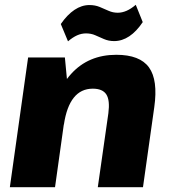

<svg xmlns="http://www.w3.org/2000/svg" viewBox="-20 -779 706 799"><path d="M431 -308Q438 -362 422.5 -386Q407 -410 366 -410Q317 -410 287 -372.5Q257 -335 246 -261L173 -181L181 -240Q204 -392 276 -471.5Q348 -551 464 -551Q562 -551 600 -498.5Q638 -446 622 -333L575 0H387ZM97 -540H250L264 -393L209 0H21ZM233 -679Q260 -718 290 -738Q320 -758 352 -758Q376 -758 395 -750Q414 -742 432 -734Q450 -726 470 -726Q488 -726 506.5 -734Q525 -742 545 -759L574 -687Q548 -648 518 -628Q488 -608 455 -608Q432 -608 412.5 -616.5Q393 -625 376 -632.5Q359 -640 338 -640Q319 -640 301 -632Q283 -624 263 -607Z"/></svg>

Font: Pathway Extreme SemiCondensed ExtraBold
Style: Italic
Weight: 800
Width: 4
Italic angle: -8°
Version: Version 1.001;gftools[0.9.26]